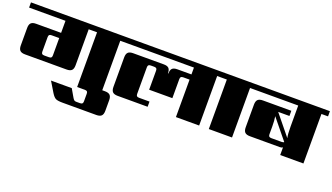

<svg xmlns="http://www.w3.org/2000/svg" viewBox="-96 -1202 3551 2052"><g transform="rotate(20 1680.0 -176.0)"><path d="M308 -137H360Q379 -137 386.5 -144.5Q394 -152 394 -170V-367H308Q289 -367 281.5 -359.5Q274 -352 274 -334V-170Q274 -152 281.5 -144.5Q289 -137 308 -137ZM1092 -622V-563H1017V0H753V-563H658V-153Q658 -113 640.5 -95.5Q623 -78 583 -78H110Q70 -78 52.5 -95.5Q35 -113 35 -153V-351Q35 -391 52.5 -408.5Q70 -426 110 -426H394V-563H-20V-622Z M753 0H1048Q1088 0 1105.5 17.5Q1123 35 1123 75V195Q1123 235 1105.5 252.5Q1088 270 1048 270H663Q609 270 586 259Q563 248 537 206L467 90H703L757 183Q767 199 775 205Q783 211 799 211H840Q859 211 866.5 203.5Q874 196 874 178V92Q874 74 866.5 66.5Q859 59 840 59H753Z M2194 -622V-563H2119V0H1855V-426H1784Q1765 -426 1757.5 -418.5Q1750 -411 1750 -393V-177H1486V-393Q1486 -411 1478.5 -418.5Q1471 -426 1452 -426H1415Q1396 -426 1388.5 -418.5Q1381 -411 1381 -393V-92Q1381 -74 1388.5 -66.5Q1396 -59 1415 -59H1533V0H1192Q1152 0 1134.5 -17.5Q1117 -35 1117 -75V-410Q1117 -450 1134.5 -467.5Q1152 -485 1192 -485H1541Q1581 -485 1598 -467.5Q1615 -450 1615 -410H1620Q1620 -450 1637 -467.5Q1654 -485 1694 -485H1855V-563H1052V-622Z M2568 -622V-563H2493V0H2229V-563H2154V-622Z M2891 -137H3007Q3027 -137 3034 -145L2849 -372Q2857 -323 2857 -257V-170Q2857 -152 2864.5 -144.5Q2872 -137 2891 -137ZM3380 -622V-563H3305V0H3041V-87Q3030 -78 3009 -78H2668Q2628 -78 2610.5 -95.5Q2593 -113 2593 -153V-410Q2593 -450 2610.5 -467.5Q2628 -485 2668 -485H2991V-426H2863L3051 -195Q3041 -233 3041 -323V-563H2528V-622Z"/></g></svg>

Font: Sarpanch Black
Style: Regular
Weight: 900
Designer: Manushi Parikh (Devanagari and Latin), Jyotish Sonowal (Devanagari)
Foundry: Indian Type Foundry
Version: Version 2.004;PS 1.0;hotconv 1.0.78;makeotf.lib2.5.61930; tt